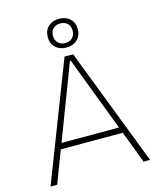

<svg xmlns="http://www.w3.org/2000/svg" viewBox="-137 -1052 951 1148"><g transform="rotate(-15 339.0 -478.0)"><path d="M31 0 313 -729H366L647 0H607L377 -605L343 -696H337L303 -605L72 0ZM139 -199V-235H539V-199ZM339 -778Q298 -778 272 -802.5Q246 -827 246 -867Q246 -908 272 -932Q298 -956 339 -956Q380 -956 406 -932Q432 -908 432 -867Q432 -827 406 -802.5Q380 -778 339 -778ZM339 -806Q367 -806 383.5 -823Q400 -840 400 -867Q400 -894 383.5 -910.5Q367 -927 339 -927Q311 -927 294.5 -910.5Q278 -894 278 -867Q278 -840 294.5 -823Q311 -806 339 -806Z"/></g></svg>

Font: Mona Sans ExtraLight
Style: Regular
Weight: 200
Designer: Deni Anggara
Foundry: GitHub
Version: Version 2.000